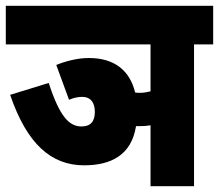

<svg xmlns="http://www.w3.org/2000/svg" viewBox="-30 -642 755 662"><path d="M164 -418 208 -298C222 -304 238 -308 253 -308C283 -308 297 -288 297 -256C297 -224 283 -206 251 -206C209 -206 176 -239 138 -356L5 -315C63 -145 147 -72 260 -72C351 -72 423 -106 439 -207C443 -207 447 -207 451 -207C465 -207 477 -208 489 -210V0H639V-489H705V-622H-10V-489H489V-327C477 -324 465 -322 454 -322C447 -322 441 -322 436 -323C418 -397 367 -442 276 -442C237 -442 196 -431 164 -418Z"/></svg>

Font: Noto Sans Devanagari ExtraCondensed Black
Style: Regular
Weight: 900
Width: 2
Designer: Jelle Bosma - Monotype Design Team
Foundry: Monotype Imaging Inc.
Version: Version 2.004